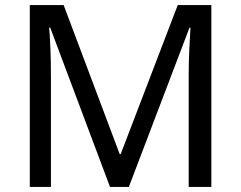

<svg xmlns="http://www.w3.org/2000/svg" viewBox="-20 -734 947 754"><path d="M412 0 177 -626H173Q176 -595 178 -542.5Q180 -490 180 -433V0H97V-714H230L450 -129H454L678 -714H810V0H721V-439Q721 -491 723.5 -542Q726 -593 728 -625H724L486 0Z"/></svg>

Font: Noto Sans Tai Le
Style: Regular
Weight: 400
Designer: Monotype Design Team
Foundry: Monotype Imaging Inc.
Version: Version 2.002; ttfautohint (v1.8.4.7-5d5b)